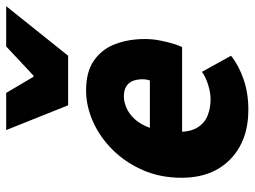

<svg xmlns="http://www.w3.org/2000/svg" viewBox="-121 -689 822 620"><g transform="rotate(-90 290.0 -379.0)"><path d="M246 12Q146 12 86 -46Q26 -104 26 -204Q26 -273 51 -329.5Q76 -386 117 -427Q158 -468 208 -490Q258 -512 308 -512Q369 -512 405.5 -486Q442 -460 458 -417Q474 -374 474 -322Q474 -297 469 -272Q464 -247 458 -228Q452 -209 448 -202H146L158 -306H340Q342 -311 343 -317Q344 -323 344 -330Q344 -347 339 -360.5Q334 -374 321.5 -382Q309 -390 288 -390Q272 -390 252.5 -382Q233 -374 215 -354.5Q197 -335 185.5 -301.5Q174 -268 174 -216Q174 -175 188.5 -152Q203 -129 227 -119.5Q251 -110 280 -110Q301 -110 326.5 -118Q352 -126 368 -138L420 -44Q389 -19 344 -3.5Q299 12 246 12ZM260 -570 180 -770H300L352 -682H356L450 -770H580L420 -570Z"/></g></svg>

Font: Source Sans 3 ExtraLight Black
Style: Italic
Weight: 900
Italic angle: -11°
Version: Version 3.052;hotconv 1.1.0;makeotfexe 2.6.0